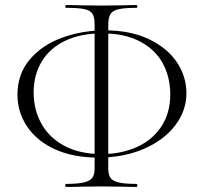

<svg xmlns="http://www.w3.org/2000/svg" viewBox="-20 -698 806 759"><path d="M49 -324Q49 -405 97.5 -462.5Q146 -520 225.5 -549Q305 -578 395 -578Q496 -578 569 -543Q642 -508 679.5 -451.5Q717 -395 717 -330Q717 -260 672 -201.5Q627 -143 547.5 -109Q468 -75 368 -75Q269 -75 197 -108Q125 -141 87 -198Q49 -255 49 -324ZM653 -325Q653 -393 623.5 -447.5Q594 -502 533.5 -534Q473 -566 384 -566Q298 -566 237 -536.5Q176 -507 144.5 -454Q113 -401 113 -332Q113 -265 143.5 -209.5Q174 -154 234.5 -121.5Q295 -89 382 -89Q460 -89 521.5 -117Q583 -145 618 -198Q653 -251 653 -325ZM241 29Q288 29 312.5 23Q337 17 345.5 4Q354 -9 354 -32V-602Q354 -630 345.5 -643.5Q337 -657 313.5 -662Q290 -667 241 -667Q238 -667 238 -672.5Q238 -678 241 -678Q277 -678 298 -677L380 -676L465 -677Q486 -678 520 -678Q523 -678 523 -672.5Q523 -667 520 -667Q472 -667 448.5 -661.5Q425 -656 416.5 -642Q408 -628 408 -600V-32Q408 -9 416 4Q424 17 448 23Q472 29 520 29Q523 29 523 35Q523 41 520 41Q485 41 464 40L380 39L298 40Q277 41 241 41Q238 41 238 35Q238 29 241 29Z"/></svg>

Font: Cormorant SC Light
Style: Regular
Weight: 300
Designer: Christian Thalmann (Catharsis Fonts)
Foundry: Catharsis Fonts
Version: Version 4.000